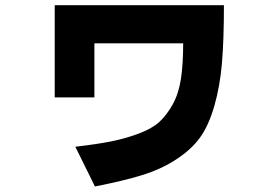

<svg xmlns="http://www.w3.org/2000/svg" viewBox="-20 -625 1040 718"><path d="M184.6 -260.7V-605.5H817.4Q817.4 -477.5 810.1 -390.1Q802.7 -302.7 781.7 -229.5Q760.7 -156.2 728.5 -111.3Q696.3 -66.4 639.6 -29.3Q583 7.8 511.7 29.8Q440.4 51.8 335 72.3L261.7 -76.2Q343.8 -85.9 395.5 -96.2Q447.3 -106.4 497.6 -125Q547.9 -143.6 575.7 -168.9Q603.5 -194.3 626 -234.9Q648.4 -275.4 656.7 -330.6Q665 -385.7 665 -462.9H333V-260.7Z"/></svg>

Font: GenEi M Gothic v2 Heavy
Style: Regular
Weight: 800
Version: Version 2.0